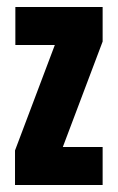

<svg xmlns="http://www.w3.org/2000/svg" viewBox="-20 -530 337 550"><path d="M23 0V-99L137 -401H24V-510H274V-411L160 -109H274V0Z"/></svg>

Font: Saira UltraCondensed Black
Style: Regular
Weight: 900
Width: 1
Designer: Hector Gatti with collaboration of the Omnibus-Type team
Foundry: Omnibus-Type
Version: Version 1.101